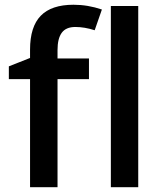

<svg xmlns="http://www.w3.org/2000/svg" viewBox="-20 -785 682 805"><path d="M353 -453.1H221.2V0H106V-453.1H17.1V-506.8L106 -542V-577.1Q106 -672.9 150.9 -719Q195.8 -765.1 288.1 -765.1Q348.6 -765.1 407.2 -745.1L377 -658.2Q334.5 -671.9 295.9 -671.9Q256.8 -671.9 239 -647.7Q221.2 -623.5 221.2 -575.2V-540H353ZM559.6 0H444.8V-759.8H559.6Z"/></svg>

Font: f0_21440          
Style: Regular
Weight: 600
Foundry: Ascender Corporation
Version: Version 1.10